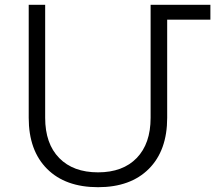

<svg xmlns="http://www.w3.org/2000/svg" viewBox="-20 -777 900 803"><path d="M859.9 -756.8V-694.8H679.2V-284.2Q679.2 -147.5 602.5 -70.8Q525.9 5.9 390.1 5.9Q253.4 5.9 176.8 -70.8Q100.1 -147.5 100.1 -284.2V-756.8H168.9V-284.2Q168.9 -176.3 227.5 -116.2Q286.1 -56.2 390.1 -56.2Q493.7 -56.2 551.8 -116.2Q609.9 -176.3 609.9 -284.2V-756.8Z"/></svg>

Font: Montserrat arm Light
Style: Regular
Weight: 300
Designer: Julieta Ulanovsky
Foundry: Julieta Ulanovsky
Version: Version 6.000;PS 006.000;hotconv 1.0.88;makeotf.lib2.5.64775